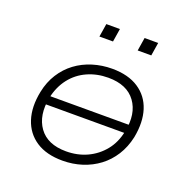

<svg xmlns="http://www.w3.org/2000/svg" viewBox="-126 -815 924 943"><g transform="rotate(20 336.0 -344.0)"><path d="M298 8Q214 8 160 -27.5Q106 -63 85.5 -126.5Q65 -190 82 -273Q93 -327 120 -369.5Q147 -412 186 -441Q225 -470 273.5 -485Q322 -500 375 -500Q459 -500 513 -464.5Q567 -429 587 -366.5Q607 -304 591 -221Q579 -166 552 -123.5Q525 -81 486.5 -52Q448 -23 400 -7.5Q352 8 298 8ZM299 -41Q359 -41 408.5 -64Q458 -87 492.5 -129.5Q527 -172 539 -233Q559 -330 514.5 -391Q470 -452 372 -452Q313 -452 263 -429.5Q213 -407 179.5 -364Q146 -321 133 -261Q114 -163 158 -102Q202 -41 299 -41ZM101 -224 109 -269H571L563 -224ZM461 -627 472 -696H543L532 -627ZM261 -627 272 -696H343L332 -627Z"/></g></svg>

Font: Nunito Sans 7pt SemiExpanded ExtraLight
Style: Italic
Weight: 250
Width: 6
Italic angle: -9°
Designer: Vernon Adams
Foundry: Vernon Adams
Version: Version 3.101;gftools[0.9.27]